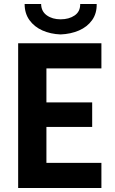

<svg xmlns="http://www.w3.org/2000/svg" viewBox="-20 -935 572 955"><path d="M70.3 -719.7H484.4V-594.7H210.9V-425.8H438.5V-303.7H210.9V-125H484.4V0H70.3ZM102.5 -915H184.6Q185.1 -878.4 212.9 -858.6Q240.7 -838.9 281.2 -838.9Q323.2 -838.9 351.3 -858.2Q379.4 -877.4 378.9 -915H460.9Q461.9 -868.2 438 -834.7Q414.1 -801.3 372.8 -783.4Q331.5 -765.6 281.2 -763.7Q231.9 -765.6 191.4 -783.4Q150.9 -801.3 126.7 -834.7Q102.5 -868.2 102.5 -915Z"/></svg>

Font: Reddit Sans Vanilla
Style: Bold
Weight: 700
Designer: Stephen Hutchings
Foundry: Reddit
Version: Version 1.013